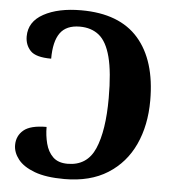

<svg xmlns="http://www.w3.org/2000/svg" viewBox="-52 -772 752 831"><g transform="rotate(5 323.5 -357.0)"><path d="M258 10Q178 10 128.5 -8.5Q79 -27 56 -56.5Q33 -86 33 -118Q33 -158 62.5 -183Q92 -208 162 -208Q162 -171 171 -136Q180 -101 202.5 -79Q225 -57 266 -57Q351 -57 385 -135.5Q419 -214 419 -356Q419 -469 402 -534Q385 -599 351.5 -626Q318 -653 268 -653Q209 -653 182.5 -616Q156 -579 156 -504Q89 -504 65.5 -529Q42 -554 42 -591Q42 -655 105 -689.5Q168 -724 268 -724Q434 -724 516.5 -629.5Q599 -535 599 -361Q599 -253 560.5 -169.5Q522 -86 446 -38Q370 10 258 10Z"/></g></svg>

Font: Noto Serif SemiCondensed ExtraBold
Style: Regular
Weight: 800
Width: 4
Designer: Monotype Design Team
Foundry: Monotype Imaging Inc.
Version: Version 2.015